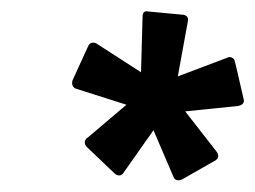

<svg xmlns="http://www.w3.org/2000/svg" viewBox="-20 -719 447 336"><path d="M180.4 -415.5 132.3 -461.5Q128.3 -465.2 128.4 -470.2Q128.6 -475.1 133.7 -478.4L201.3 -535.7L113.9 -563.5Q108.8 -564.9 107.1 -569.2Q105.3 -573.4 107 -578.5L133.6 -636.7Q136 -643.2 141.1 -644.2Q146.2 -645.2 150.9 -641.5L226.8 -592.5L229.5 -690.2Q229.5 -700.9 239.5 -698.9L301.1 -693.1Q310.5 -691.1 308.8 -682L291.2 -585.3L376.4 -617.5Q381.5 -620.5 386.1 -618.1Q390.7 -615.7 391.7 -609L406 -547.3Q408 -541 405.1 -537.7Q402.2 -534.5 396.1 -533.5L304.1 -524.1L358.5 -454.3Q362.3 -449.6 361.8 -445Q361.3 -440.4 355.2 -437.3L298.7 -405Q293.9 -402.9 289.5 -403.8Q285 -404.7 283 -410.8L248.6 -491.1L197 -417.9Q194.3 -412.8 189.7 -412.1Q185.1 -411.4 180.4 -415.5Z"/></svg>

Font: Sofia Sans Semi Condensed
Style: Italic
Weight: 400
Italic angle: -9°
Designer: Botio Nikoltchev, Ani Petrova
Foundry: lettersoup
Version: Version 4.101